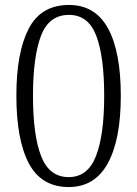

<svg xmlns="http://www.w3.org/2000/svg" viewBox="-20 -744 553 774"><path d="M257 10Q147 10 96.5 -85Q46 -180 46 -359Q46 -532 95.5 -628Q145 -724 258 -724Q364 -724 415.5 -629.5Q467 -535 467 -358Q467 -181 414.5 -85.5Q362 10 257 10ZM257 -30Q334 -30 367 -115Q400 -200 400 -358Q400 -516 368 -600Q336 -684 258 -684Q177 -684 145 -599Q113 -514 113 -358Q113 -198 146 -114Q179 -30 257 -30Z"/></svg>

Font: Noto Serif Ethiopic SemiCondensed Light
Style: Regular
Weight: 300
Width: 4
Designer: Monotype Design Team
Foundry: Monotype Imaging Inc.
Version: Version 2.102; ttfautohint (v1.8.4.7-5d5b)